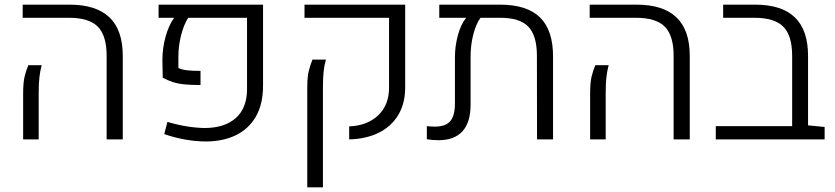

<svg xmlns="http://www.w3.org/2000/svg" viewBox="-20 -591 3540 814"><path d="M432.1 0V-354.5Q432.1 -439.9 394.8 -477.8Q357.4 -515.6 272.5 -515.6H76.2V-571.3H274.9Q387.7 -571.3 444.1 -517.3Q500.5 -463.4 500.5 -354V0ZM78.1 0V-194.8Q78.1 -241.2 84.5 -267.1Q90.8 -293 100.1 -314.5H156.7Q150.4 -291.5 147.2 -264.4Q144 -237.3 144 -196.8V0Z M852.1 8.8Q813 8.8 767.3 1Q721.7 -6.8 676.3 -22.5L689.9 -74.2Q733.9 -61 775.6 -54.7Q817.4 -48.3 850.6 -48.3Q934.6 -49.3 981 -91.8Q1027.3 -134.3 1027.3 -212.9V-515.6H777.8Q759.3 -486.8 747.8 -441.7Q736.3 -396.5 736.3 -351.1V-302.7Q752 -295.4 772.5 -293Q793 -290.5 830.1 -290.5V-230.5Q790.5 -230.5 762.9 -233.2Q735.4 -235.8 713.9 -242.7Q692.4 -249.5 669.9 -261.7L668.5 -336.4Q668.5 -386.7 681.9 -435.3Q695.3 -483.9 718.3 -515.6H652.3V-571.3H1095.2V-228Q1095.2 -148.9 1064.5 -96.2Q1033.7 -43.5 979 -17.3Q924.3 8.8 852.1 8.8Z M1460.4 0V-55.2Q1536.6 -58.1 1583 -101.8Q1629.4 -145.5 1629.4 -219.2V-515.6H1271V-571.3H1697.8V-220.2Q1697.8 -152.8 1668.7 -104Q1639.6 -55.2 1586.4 -28.6Q1533.2 -2 1460.4 0ZM1282.7 203.1V-219.7Q1282.7 -265.1 1289.3 -291Q1295.9 -316.9 1304.7 -338.4H1361.8Q1355 -315.4 1352.1 -288.6Q1349.1 -261.7 1349.1 -221.2V203.1Z M2099.6 -571.3Q2213.9 -571.3 2269.3 -517.3Q2324.7 -463.4 2324.7 -351.6V0H2256.8L2256.3 -354.5Q2256.3 -439.9 2220 -477.8Q2183.6 -515.6 2101.1 -515.6H2017.1Q1998 -489.3 1986.6 -444.8Q1975.1 -400.4 1975.1 -351.6V-147.9Q1975.1 -72.3 1940.7 -34.4Q1906.2 3.4 1839.4 3.4Q1826.7 3.4 1814.7 2.4Q1802.7 1.5 1789.6 -0.5V-56.2Q1798.8 -55.2 1807.4 -54.7Q1815.9 -54.2 1823.7 -54.2Q1869.6 -54.2 1889.2 -77.6Q1908.7 -101.1 1908.7 -151.4V-347.2Q1908.7 -395.5 1921.4 -442.1Q1934.1 -488.8 1956.5 -515.6H1842.3V-571.3Z M2835.9 0V-354.5Q2835.9 -439.9 2798.6 -477.8Q2761.2 -515.6 2676.3 -515.6H2480V-571.3H2678.7Q2791.5 -571.3 2847.9 -517.3Q2904.3 -463.4 2904.3 -354V0ZM2481.9 0V-194.8Q2481.9 -241.2 2488.3 -267.1Q2494.6 -293 2503.9 -314.5H2560.5Q2554.2 -291.5 2551 -264.4Q2547.9 -237.3 2547.9 -196.8V0Z M3014.6 0V-56.2H3338.4L3405.8 -59.6L3476.1 -52.7V0ZM3338.4 -15.1V-354.5Q3338.4 -439.9 3301 -477.8Q3263.7 -515.6 3178.2 -515.6H3045.9V-571.3H3181.2Q3293.9 -571.3 3349.9 -517.3Q3405.8 -463.4 3405.8 -354V-15.1Z"/></svg>

Font: Heebo Light
Style: Regular
Weight: 300
Designer: Oded Ezer
Foundry: Ezer Type House
Version: Version 3.100